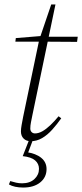

<svg xmlns="http://www.w3.org/2000/svg" viewBox="-20 -622 369 862"><path d="M49 -435 51 -451 173 -461V-457H329L326 -434L173 -435H171ZM118 12Q98 12 86 0Q74 -12 74 -32Q74 -44 77 -60.5Q80 -77 84 -98L156 -443L210 -602H229L125 -103Q122 -88 119 -73Q116 -58 116 -45Q116 -35 122 -29Q128 -23 137 -23Q153 -23 170 -32.5Q187 -42 206 -60Q225 -78 243 -100L255 -91Q236 -64 214.5 -40Q193 -16 169 -2Q145 12 118 12ZM82 79 113 0H130L103 72L99 61Q141 67 165 86.5Q189 106 189 137Q189 174 160.5 197Q132 220 84 220Q65 220 48.5 216.5Q32 213 20 206L26 191Q39 195 52 198Q65 201 79 201Q114 201 134.5 182Q155 163 155 136Q155 113 137.5 98Q120 83 82 79Z"/></svg>

Font: Source Serif 4 48pt Light
Style: Italic
Weight: 300
Italic angle: -12°
Designer: Frank Grießhammer
Foundry: Adobe Systems Incorporated
Version: Version 4.004;hotconv 1.0.116;makeotfexe 2.5.65601